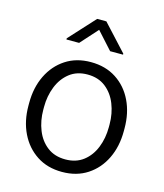

<svg xmlns="http://www.w3.org/2000/svg" viewBox="-113 -832 791 926"><g transform="rotate(15 282.5 -368.5)"><path d="M44.9 -257.3V-271Q44.9 -347.7 74.2 -408Q103.5 -468.3 156.7 -503.2Q210 -538.1 282.2 -538.1Q355.5 -538.1 409.2 -503.2Q462.9 -468.3 491.9 -408Q521 -347.7 521 -271V-257.3Q521 -180.7 491.9 -120.4Q462.9 -60.1 409.4 -25.1Q356 9.8 283.2 9.8Q210.4 9.8 157 -25.1Q103.5 -60.1 74.2 -120.4Q44.9 -180.7 44.9 -257.3ZM119.1 -271V-257.3Q119.1 -202.1 137.7 -155.5Q156.2 -108.9 192.9 -80.8Q229.5 -52.7 283.2 -52.7Q336.4 -52.7 372.8 -80.8Q409.2 -108.9 427.7 -155.5Q446.3 -202.1 446.3 -257.3V-271Q446.3 -325.2 427.7 -372.1Q409.2 -418.9 372.6 -447.5Q335.9 -476.1 282.2 -476.1Q229 -476.1 192.6 -447.5Q156.2 -418.9 137.7 -372.1Q119.1 -325.2 119.1 -271ZM302.7 -747.1 421.9 -617.7V-612.8H357.4L279.8 -698.7L202.6 -612.8H139.2V-618.7L256.8 -747.1Z"/></g></svg>

Font: Vazirmatn RD Light
Style: Regular
Weight: 300
Designer: Saber Rastikerdar
Foundry: Saber Rastikerdar
Version: Version 32.102